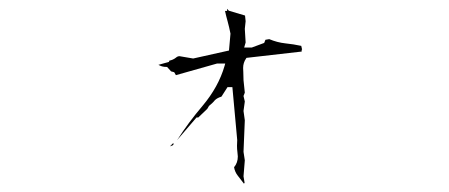

<svg xmlns="http://www.w3.org/2000/svg" viewBox="-20 -432 1040 445"><path d="M531.2 -69.3Q531.2 -54.7 522.5 -44.4Q524.4 -33.2 531.2 -24.7Q538.1 -16.1 545.4 -6.3L546.9 -8.3L544.4 -23.4L547.4 -60.5L544.4 -80.1L547.4 -153.3L544.4 -174.8L547.4 -196.8L544.4 -209.5L547.4 -217.3L544.4 -246.1Q544.4 -257.8 543.9 -265.1Q543.5 -272.5 543.5 -274.4Q543.5 -286.6 550.3 -296.4L551.3 -297.9L679.2 -312.5V-316.9H683.6H680.2L678.2 -325.7Q660.2 -329.6 641.4 -331.5Q622.6 -333.5 604 -341.3L595.2 -339.8L592.3 -332.5L563.5 -321.8H562.5H545.9L549.3 -333.5L547.4 -365.2L549.3 -382.8L547.9 -396L510.3 -407.2L506.3 -411.6V-406.7H501.5Q503.9 -395.5 507.6 -382.3Q511.2 -369.1 514.2 -354L510.7 -314.9L427.7 -296.4Q397.5 -301.8 396 -301.8Q391.6 -301.8 387.7 -298.3Q380.9 -293 372.6 -291.5L371.6 -288.6L347.2 -281.7Q348.6 -281.2 351.1 -279.8Q357.4 -276.9 365.2 -276.9H367.2L376.5 -266.6L383.8 -264.6L387.7 -257.8L482.9 -284.7H483.4H502L500.5 -279.3Q486.3 -230.5 449.7 -187Q416.5 -147.9 390.6 -107.4L435.5 -159.7H437.5H439.5L460.4 -179.7L464.4 -186.5Q472.7 -193.4 475.1 -196.3Q477.5 -199.2 478 -199.7Q483.4 -205.1 493.2 -208L507.3 -230H514.6H518.6L529.8 -107.4Q529.3 -102.1 529.3 -94.2Q529.3 -86.4 530.3 -79.1Q531.2 -71.8 531.2 -69.3ZM383.3 -99.1H379.9L374 -92.8L380.4 -95.2Z"/></svg>

Font: Bakudai
Style: Light
Weight: 300
Version: Version 1.48